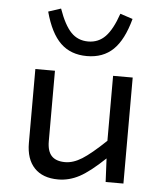

<svg xmlns="http://www.w3.org/2000/svg" viewBox="-53 -785 720 839"><g transform="rotate(5 307.0 -365.5)"><path d="M519 -465V0H441L436 -103Q371 -41 326 -17Q281 7 233 7Q165 7 128.5 -31.5Q92 -70 92 -141V-465H178V-156Q178 -112 197.5 -91.5Q217 -71 257 -71Q292 -71 330.5 -95Q369 -119 433 -180V-465ZM311 -605Q356 -605 386.5 -636.5Q417 -668 441 -738L496 -720Q471 -627 426.5 -584Q382 -541 311 -541Q240 -541 195.5 -584Q151 -627 126 -720L181 -738Q206 -667 236 -636Q266 -605 311 -605Z"/></g></svg>

Font: Intel One Mono
Style: Regular
Weight: 400
Monospace: yes
Designer: Fred Shallcrass
Foundry: Frere-Jones Type LLC
Version: Version 1.400;hotconv 1.1.0;makeotfexe 2.6.0;FJTRelease1.4